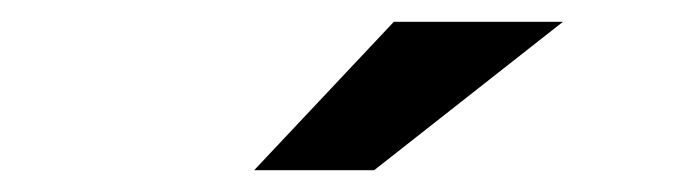

<svg xmlns="http://www.w3.org/2000/svg" viewBox="-20 -750 640 176"><path d="M213 -594 341 -730H496L323 -594Z"/></svg>

Font: Red Hat Text SemiBold
Style: Regular
Weight: 600
Designer: Pentagram, MCKL
Foundry: MCKL
Version: Version 1.030